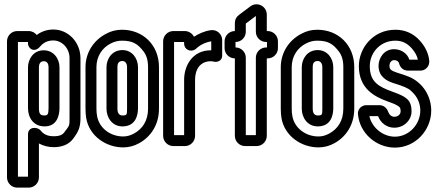

<svg xmlns="http://www.w3.org/2000/svg" viewBox="-20 -643 1998 878"><path d="M164 -431C178 -447 196 -458 224 -458C263 -458 298 -423 298 -377V-103C298 -66 298 -70 274 -38C266 -27 253 -20 226 -20C197 -20 179 -29 165 -47C152 -63 108 -66 108 -28V165H62V-451H108V-445C108 -419 139 -400 164 -431ZM111 -501H59C33 -501 12 -480 12 -454V168C12 194 33 215 59 215H111C137 215 158 194 158 168V13C178 24 201 30 226 30C261 30 294 19 314 -8C338 -40 348 -60 348 -103V-377C348 -449 293 -508 224 -508C193 -508 168 -498 148 -483C140 -493 127 -501 111 -501ZM180 -413C130 -413 108 -369 108 -335V-149C108 -105 133 -65 184 -65C244 -65 252 -121 252 -149V-335C252 -376 224 -413 180 -413ZM180 -363C192 -363 202 -356 202 -335V-149C202 -121 198 -115 184 -115C165 -115 158 -121 158 -149V-335C158 -353 166 -363 180 -363Z M421 -336C421 -385 447 -425 488 -445C504 -453 520 -457 538 -457C586 -457 610 -443 637 -407C650 -390 657 -367 657 -336V-146C657 -90 631 -53 592 -32C575 -23 560 -19 543 -19C486 -19 434 -56 424 -112C422 -123 421 -133 421 -146ZM538 -507C512 -507 488 -501 466 -489C411 -461 371 -405 371 -336V-146C371 -131 372 -117 374 -104C388 -20 466 31 543 31C568 31 593 25 616 12C669 -17 707 -72 707 -146V-336C707 -438 633 -507 538 -507ZM540 -414C490 -414 467 -371 467 -336V-146C467 -105 493 -65 540 -65C601 -65 611 -117 611 -148V-336C611 -376 584 -414 540 -414ZM540 -364C550 -364 561 -356 561 -336V-148C561 -119 561 -115 540 -115C527 -115 517 -123 517 -146V-336C517 -355 524 -364 540 -364Z M946 -413H944C859 -413 822 -341 822 -279V-25H776V-451H822V-444C822 -415 853 -403 874 -418C894 -437 917 -449 946 -454ZM825 -501H773C747 -501 726 -480 726 -454V-22C726 4 747 25 773 25H825C851 25 872 4 872 -22V-279C872 -325 895 -363 944 -363C953 -363 959 -360 967 -360C974 -360 996 -365 996 -388V-460C996 -486 973 -509 944 -505C915 -501 889 -489 867 -475C860 -489 844 -501 825 -501Z M1057 -426V-451C1083 -451 1104 -472 1104 -498V-535C1104 -536 1105 -536 1105 -536L1150 -570V-498C1150 -472 1171 -451 1197 -451H1201V-426H1197C1171 -426 1150 -405 1150 -379V-25H1104V-379C1104 -405 1083 -426 1057 -426ZM1200 -22V-376H1204C1230 -376 1251 -397 1251 -423V-454C1251 -480 1230 -501 1204 -501H1200V-576C1200 -615 1156 -637 1125 -614L1073 -575C1060 -565 1054 -553 1054 -537V-501C1028 -501 1007 -480 1007 -454V-423C1007 -397 1028 -376 1054 -376V-22C1054 4 1075 25 1101 25H1153C1179 25 1200 4 1200 -22Z M1314 -336C1314 -385 1340 -425 1381 -445C1397 -453 1413 -457 1431 -457C1479 -457 1503 -443 1530 -407C1543 -390 1550 -367 1550 -336V-146C1550 -90 1524 -53 1485 -32C1468 -23 1453 -19 1436 -19C1379 -19 1327 -56 1317 -112C1315 -123 1314 -133 1314 -146ZM1431 -507C1405 -507 1381 -501 1359 -489C1304 -461 1264 -405 1264 -336V-146C1264 -131 1265 -117 1267 -104C1281 -20 1359 31 1436 31C1461 31 1486 25 1509 12C1562 -17 1600 -72 1600 -146V-336C1600 -438 1526 -507 1431 -507ZM1433 -414C1383 -414 1360 -371 1360 -336V-146C1360 -105 1386 -65 1433 -65C1494 -65 1504 -117 1504 -148V-336C1504 -376 1477 -414 1433 -414ZM1433 -364C1443 -364 1454 -356 1454 -336V-148C1454 -119 1454 -115 1433 -115C1420 -115 1410 -123 1410 -146V-336C1410 -355 1417 -364 1433 -364Z M1902 -138C1902 -73 1849 -18 1786 -18C1731 -18 1681 -59 1669 -112H1709C1720 -81 1749 -59 1783 -59C1828 -59 1862 -94 1862 -134C1862 -154 1858 -176 1841 -191C1828 -202 1811 -210 1790 -218L1771 -225C1712 -247 1671 -268 1671 -341C1671 -399 1716 -457 1788 -457C1818 -457 1841 -446 1862 -423C1877 -406 1887 -389 1891 -370H1852C1842 -401 1812 -418 1782 -418C1734 -418 1711 -375 1711 -342C1711 -291 1751 -272 1779 -263L1810 -253C1845 -240 1853 -236 1873 -214C1891 -194 1902 -166 1902 -138ZM1952 -138C1952 -178 1937 -218 1911 -248C1885 -277 1860 -290 1826 -301L1795 -311C1769 -320 1761 -325 1761 -342C1761 -357 1770 -368 1782 -368C1796 -368 1803 -361 1805 -353C1809 -336 1823 -320 1846 -320H1902C1926 -320 1945 -340 1943 -365C1940 -398 1924 -431 1900 -457C1871 -490 1832 -507 1788 -507C1686 -507 1621 -423 1621 -341C1621 -238 1692 -201 1753 -179L1772 -172C1789 -166 1802 -158 1807 -153C1808 -152 1812 -148 1812 -134C1812 -122 1802 -109 1783 -109C1771 -109 1760 -118 1756 -130C1751 -144 1739 -162 1715 -162H1655C1632 -162 1614 -142 1617 -120C1625 -33 1701 32 1786 32C1879 32 1952 -47 1952 -138Z"/></svg>

Font: DIN Rundschrift
Style: EngKont
Weight: 400
Width: 3
Version: Version 1.027